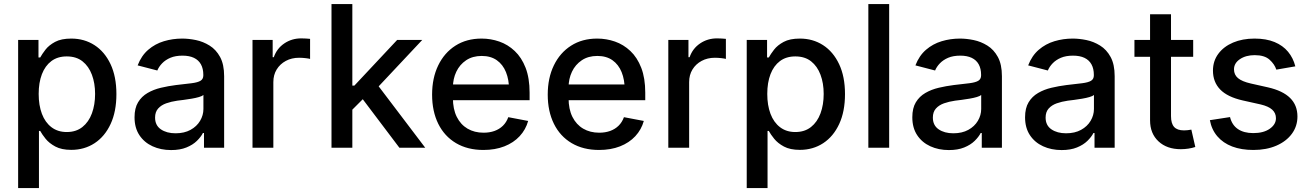

<svg xmlns="http://www.w3.org/2000/svg" viewBox="-20 -748 6633 972"><path d="M71.8 204.1V-545.9H174.8V-457H183.6Q192.9 -474.1 210.2 -496.6Q227.5 -519 258.8 -535.9Q290 -552.7 340.8 -552.7Q406.7 -552.7 458.3 -519.5Q509.8 -486.3 539.6 -423.3Q569.3 -360.4 569.3 -271.5Q569.3 -183.6 540 -120.4Q510.7 -57.1 459 -23.2Q407.2 10.7 340.8 10.7Q291.5 10.7 260.3 -6.1Q229 -22.9 210.9 -45.4Q192.9 -67.9 183.6 -85H177.2V204.1ZM317.9 -79.6Q365.2 -79.6 397.2 -105Q429.2 -130.4 445.3 -174.1Q461.4 -217.8 461.4 -272.5Q461.4 -326.7 445.3 -369.6Q429.2 -412.6 397.7 -437.5Q366.2 -462.4 317.9 -462.4Q271.5 -462.4 240 -438.7Q208.5 -415 192.1 -372.3Q175.8 -329.6 175.8 -272.5Q175.8 -215.3 192.1 -171.9Q208.5 -128.4 240.5 -104Q272.5 -79.6 317.9 -79.6Z M846.2 11.7Q793.9 11.7 752 -7.6Q710 -26.9 685.5 -64Q661.1 -101.1 661.1 -154.3Q661.1 -200.7 679 -230.2Q696.8 -259.8 727.1 -277.3Q757.3 -294.9 794.7 -303.7Q832 -312.5 870.6 -317.4Q919.9 -322.8 950.4 -326.7Q981 -330.6 995.1 -339.1Q1009.3 -347.7 1009.3 -366.7V-369.1Q1009.3 -400.4 997.3 -422.1Q985.4 -443.8 961.9 -455.1Q938.5 -466.3 903.8 -466.3Q868.2 -466.3 842.8 -455.6Q817.4 -444.8 800.8 -427.5Q784.2 -410.2 776.4 -391.1L676.8 -417Q695.8 -466.3 730.5 -496.1Q765.1 -525.9 809.6 -539.3Q854 -552.7 902.3 -552.7Q935.1 -552.7 971.7 -545.2Q1008.3 -537.6 1041 -517.3Q1073.7 -497.1 1094.2 -459.5Q1114.7 -421.9 1114.7 -362.3V0H1012.7V-74.7H1007.3Q997.1 -54.7 976.6 -34.7Q956.1 -14.6 923.8 -1.5Q891.6 11.7 846.2 11.7ZM868.7 -73.2Q913.1 -73.2 944.6 -90.6Q976.1 -107.9 992.9 -136.2Q1009.8 -164.6 1009.8 -196.3V-267.1Q1003.9 -261.7 987.5 -256.8Q971.2 -252 950.4 -248.5Q929.7 -245.1 910.2 -242.4Q890.6 -239.7 877.4 -238.3Q846.7 -233.9 821.3 -224.9Q795.9 -215.8 780.5 -198.5Q765.1 -181.2 765.1 -152.8Q765.1 -113.3 794.4 -93.3Q823.7 -73.2 868.7 -73.2Z M1258.3 0V-545.9H1360.4V-458.5H1366.2Q1381.3 -502.4 1419.2 -528.1Q1457 -553.7 1504.9 -553.7Q1514.6 -553.7 1528.3 -553Q1542 -552.2 1549.8 -551.3V-449.7Q1543.5 -451.7 1527.1 -453.6Q1510.7 -455.6 1494.1 -455.6Q1456.5 -455.6 1427 -439.7Q1397.5 -423.8 1380.6 -396.2Q1363.8 -368.7 1363.8 -332.5V0Z M1755.9 -185.1V-314.5H1773.9L1990.7 -545.9H2117.7L1870.1 -282.2H1853ZM1658.2 0V-727.5H1763.7V0ZM2002 0 1806.6 -258.8 1879.9 -333.5 2132.8 0Z M2427.2 11.2Q2347.2 11.2 2288.6 -23.4Q2230 -58.1 2198.7 -121.3Q2167.5 -184.6 2167.5 -269Q2167.5 -353 2198.5 -417Q2229.5 -481 2285.6 -516.8Q2341.8 -552.7 2418 -552.7Q2464.4 -552.7 2507.8 -537.6Q2551.3 -522.5 2585.9 -489.7Q2620.6 -457 2640.9 -404.8Q2661.1 -352.5 2661.1 -278.8V-240.7H2227.1V-320.3H2606.4L2557.1 -293.9Q2557.1 -344.2 2541.5 -382.8Q2525.9 -421.4 2495.1 -443.1Q2464.4 -464.8 2418.5 -464.8Q2372.6 -464.8 2339.8 -442.9Q2307.1 -420.9 2290 -384.8Q2272.9 -348.6 2272.9 -305.7V-251.5Q2272.9 -195.3 2292.5 -156.2Q2312 -117.2 2346.9 -96.7Q2381.8 -76.2 2428.2 -76.2Q2458.5 -76.2 2483.2 -85Q2507.8 -93.8 2525.9 -111.3Q2543.9 -128.9 2553.2 -154.8L2653.8 -135.7Q2641.6 -91.8 2610.8 -58.6Q2580.1 -25.4 2533.4 -7.1Q2486.8 11.2 2427.2 11.2Z M3012.7 11.2Q2932.6 11.2 2874 -23.4Q2815.4 -58.1 2784.2 -121.3Q2752.9 -184.6 2752.9 -269Q2752.9 -353 2783.9 -417Q2814.9 -481 2871.1 -516.8Q2927.2 -552.7 3003.4 -552.7Q3049.8 -552.7 3093.3 -537.6Q3136.7 -522.5 3171.4 -489.7Q3206.1 -457 3226.3 -404.8Q3246.6 -352.5 3246.6 -278.8V-240.7H2812.5V-320.3H3191.9L3142.6 -293.9Q3142.6 -344.2 3127 -382.8Q3111.3 -421.4 3080.6 -443.1Q3049.8 -464.8 3003.9 -464.8Q2958 -464.8 2925.3 -442.9Q2892.6 -420.9 2875.5 -384.8Q2858.4 -348.6 2858.4 -305.7V-251.5Q2858.4 -195.3 2877.9 -156.2Q2897.5 -117.2 2932.4 -96.7Q2967.3 -76.2 3013.7 -76.2Q3043.9 -76.2 3068.6 -85Q3093.3 -93.8 3111.3 -111.3Q3129.4 -128.9 3138.7 -154.8L3239.3 -135.7Q3227.1 -91.8 3196.3 -58.6Q3165.5 -25.4 3118.9 -7.1Q3072.3 11.2 3012.7 11.2Z M3363.3 0V-545.9H3465.3V-458.5H3471.2Q3486.3 -502.4 3524.2 -528.1Q3562 -553.7 3609.9 -553.7Q3619.6 -553.7 3633.3 -553Q3647 -552.2 3654.8 -551.3V-449.7Q3648.4 -451.7 3632.1 -453.6Q3615.7 -455.6 3599.1 -455.6Q3561.5 -455.6 3532 -439.7Q3502.4 -423.8 3485.6 -396.2Q3468.8 -368.7 3468.8 -332.5V0Z M3760.3 204.1V-545.9H3863.3V-457H3872.1Q3881.3 -474.1 3898.7 -496.6Q3916 -519 3947.3 -535.9Q3978.5 -552.7 4029.3 -552.7Q4095.2 -552.7 4146.7 -519.5Q4198.2 -486.3 4228 -423.3Q4257.8 -360.4 4257.8 -271.5Q4257.8 -183.6 4228.5 -120.4Q4199.2 -57.1 4147.5 -23.2Q4095.7 10.7 4029.3 10.7Q3980 10.7 3948.7 -6.1Q3917.5 -22.9 3899.4 -45.4Q3881.3 -67.9 3872.1 -85H3865.7V204.1ZM4006.3 -79.6Q4053.7 -79.6 4085.7 -105Q4117.7 -130.4 4133.8 -174.1Q4149.9 -217.8 4149.9 -272.5Q4149.9 -326.7 4133.8 -369.6Q4117.7 -412.6 4086.2 -437.5Q4054.7 -462.4 4006.3 -462.4Q3960 -462.4 3928.5 -438.7Q3897 -415 3880.6 -372.3Q3864.3 -329.6 3864.3 -272.5Q3864.3 -215.3 3880.6 -171.9Q3897 -128.4 3929 -104Q3960.9 -79.6 4006.3 -79.6Z M4481.4 -727.5V0H4376V-727.5Z M4783.7 11.7Q4731.4 11.7 4689.5 -7.6Q4647.5 -26.9 4623 -64Q4598.6 -101.1 4598.6 -154.3Q4598.6 -200.7 4616.5 -230.2Q4634.3 -259.8 4664.6 -277.3Q4694.8 -294.9 4732.2 -303.7Q4769.5 -312.5 4808.1 -317.4Q4857.4 -322.8 4887.9 -326.7Q4918.5 -330.6 4932.6 -339.1Q4946.8 -347.7 4946.8 -366.7V-369.1Q4946.8 -400.4 4934.8 -422.1Q4922.9 -443.8 4899.4 -455.1Q4876 -466.3 4841.3 -466.3Q4805.7 -466.3 4780.3 -455.6Q4754.9 -444.8 4738.3 -427.5Q4721.7 -410.2 4713.9 -391.1L4614.3 -417Q4633.3 -466.3 4668 -496.1Q4702.6 -525.9 4747.1 -539.3Q4791.5 -552.7 4839.8 -552.7Q4872.6 -552.7 4909.2 -545.2Q4945.8 -537.6 4978.5 -517.3Q5011.2 -497.1 5031.7 -459.5Q5052.2 -421.9 5052.2 -362.3V0H4950.2V-74.7H4944.8Q4934.6 -54.7 4914.1 -34.7Q4893.6 -14.6 4861.3 -1.5Q4829.1 11.7 4783.7 11.7ZM4806.2 -73.2Q4850.6 -73.2 4882.1 -90.6Q4913.6 -107.9 4930.4 -136.2Q4947.3 -164.6 4947.3 -196.3V-267.1Q4941.4 -261.7 4925 -256.8Q4908.7 -252 4887.9 -248.5Q4867.2 -245.1 4847.7 -242.4Q4828.1 -239.7 4814.9 -238.3Q4784.2 -233.9 4758.8 -224.9Q4733.4 -215.8 4718 -198.5Q4702.6 -181.2 4702.6 -152.8Q4702.6 -113.3 4731.9 -93.3Q4761.2 -73.2 4806.2 -73.2Z M5354.5 11.7Q5302.2 11.7 5260.3 -7.6Q5218.3 -26.9 5193.8 -64Q5169.4 -101.1 5169.4 -154.3Q5169.4 -200.7 5187.3 -230.2Q5205.1 -259.8 5235.4 -277.3Q5265.6 -294.9 5303 -303.7Q5340.3 -312.5 5378.9 -317.4Q5428.2 -322.8 5458.7 -326.7Q5489.3 -330.6 5503.4 -339.1Q5517.6 -347.7 5517.6 -366.7V-369.1Q5517.6 -400.4 5505.6 -422.1Q5493.7 -443.8 5470.2 -455.1Q5446.8 -466.3 5412.1 -466.3Q5376.5 -466.3 5351.1 -455.6Q5325.7 -444.8 5309.1 -427.5Q5292.5 -410.2 5284.7 -391.1L5185.1 -417Q5204.1 -466.3 5238.8 -496.1Q5273.4 -525.9 5317.9 -539.3Q5362.3 -552.7 5410.6 -552.7Q5443.4 -552.7 5480 -545.2Q5516.6 -537.6 5549.3 -517.3Q5582 -497.1 5602.5 -459.5Q5623 -421.9 5623 -362.3V0H5521V-74.7H5515.6Q5505.4 -54.7 5484.9 -34.7Q5464.4 -14.6 5432.1 -1.5Q5399.9 11.7 5354.5 11.7ZM5377 -73.2Q5421.4 -73.2 5452.9 -90.6Q5484.4 -107.9 5501.2 -136.2Q5518.1 -164.6 5518.1 -196.3V-267.1Q5512.2 -261.7 5495.8 -256.8Q5479.5 -252 5458.7 -248.5Q5438 -245.1 5418.5 -242.4Q5398.9 -239.7 5385.7 -238.3Q5355 -233.9 5329.6 -224.9Q5304.2 -215.8 5288.8 -198.5Q5273.4 -181.2 5273.4 -152.8Q5273.4 -113.3 5302.7 -93.3Q5332 -73.2 5377 -73.2Z M6020.5 -545.9V-460.4H5723.1V-545.9ZM5802.2 -675.8H5908.2V-160.2Q5908.2 -122.6 5924.1 -105.2Q5939.9 -87.9 5974.1 -87.9Q5982.4 -87.9 5992.2 -88.9Q6002 -89.8 6011.2 -91.8L6031.2 -3.9Q6015.1 1.5 5996.1 4.4Q5977.1 7.3 5958 7.3Q5887.2 7.3 5844.7 -32.5Q5802.2 -72.3 5802.2 -138.7Z M6537.6 -412.1 6441.4 -395.5Q6432.6 -422.9 6407.2 -445.8Q6381.8 -468.8 6332 -468.8Q6287.1 -468.8 6257.1 -448.5Q6227.1 -428.2 6227.1 -397Q6227.1 -369.6 6247.3 -352.5Q6267.6 -335.4 6312.5 -325.2L6399.4 -305.7Q6474.1 -288.6 6511.2 -252Q6548.3 -215.3 6548.3 -158.2Q6548.3 -108.9 6520 -70.6Q6491.7 -32.2 6441.4 -10.5Q6391.1 11.2 6325.2 11.2Q6264.2 11.2 6218 -6.3Q6171.9 -23.9 6142.8 -57.9Q6113.8 -91.8 6105 -139.6L6207 -155.3Q6216.8 -115.2 6246.8 -94.7Q6276.9 -74.2 6324.7 -74.2Q6377 -74.2 6408.2 -96.2Q6439.5 -118.2 6439.5 -149.4Q6439.5 -175.8 6420.4 -192.9Q6401.4 -210 6362.3 -219.2L6270.5 -239.7Q6193.4 -257.3 6157 -295.2Q6120.6 -333 6120.6 -390.6Q6120.6 -439 6147.7 -475.6Q6174.8 -512.2 6222.4 -532.5Q6270 -552.7 6331.1 -552.7Q6390.1 -552.7 6432.4 -535.2Q6474.6 -517.6 6500.7 -486.1Q6526.9 -454.6 6537.6 -412.1Z"/></svg>

Font: Inter V
Style: Weight 500 Optical size 14.0
Weight: 500
Designer: Rasmus Andersson
Foundry: rsms
Version: Version 4.000;git-4fc901f